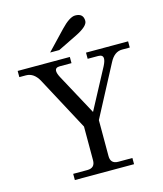

<svg xmlns="http://www.w3.org/2000/svg" viewBox="-138 -1069 994 1170"><g transform="rotate(-15 359.5 -484.0)"><path d="M560.5 0H187V-39.1H276.4Q325.2 -39.1 325.2 -87.9V-300.3L146 -635.3Q115.2 -693.4 64 -693.4H22.5V-732.4H351.6V-693.4H277.8Q248.5 -693.4 248.5 -670.9Q248.5 -655.3 262.2 -629.4L401.4 -372.1L536.1 -625Q550.3 -652.8 550.3 -669.4Q550.3 -693.4 520 -693.4H453.6V-732.4H719.2V-693.4H670.4Q621.6 -693.4 591.8 -635.3L422.9 -314.9V-87.9Q422.9 -39.1 471.7 -39.1H560.5ZM300.3 -789.6H242.7L356 -908.7Q412.6 -968.3 448.2 -968.3Q499.5 -968.3 499.5 -920.4Q499.5 -887.2 420.9 -848.6Z"/></g></svg>

Font: Munson
Style: Regular
Weight: 400
Designer: Paul James MIller
Foundry: High-Logic / Made with FontCreator
Version: Version 2.10;May 5, 2019;FontCreator 11.5.0.2430 64-bit